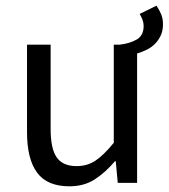

<svg xmlns="http://www.w3.org/2000/svg" viewBox="-20 -643 593 675"><path d="M530 -623Q540 -609 546.5 -593Q553 -577 553 -558Q553 -535 545 -518Q537 -501 524.5 -488.5Q512 -476 495.5 -468Q479 -460 462 -455V0H394L387 -76H384Q350 -36 312.5 -12Q275 12 224 12Q146 12 110.5 -36Q75 -84 75 -178V-486H158V-189Q158 -120 179.5 -89.5Q201 -59 249 -59Q287 -59 316 -78.5Q345 -98 380 -141V-486H401Q436 -490 460.5 -504Q485 -518 485 -552Q485 -563 481 -573.5Q477 -584 471 -594Z"/></svg>

Font: Myanmar Sanpya
Style: Regular
Weight: 400
Designer: Danh Hong
Foundry: Google Inc.
Version: Version 2.00 November 22, 2015